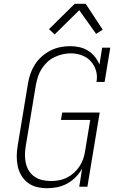

<svg xmlns="http://www.w3.org/2000/svg" viewBox="-20 -987 640 1015"><path d="M230 8H229Q201 8 174.5 1.5Q148 -5 127 -21Q106 -37 92.5 -60Q79 -83 73.5 -109.5Q68 -136 68.5 -164Q69 -192 74 -220L128 -546Q132 -572 141 -597.5Q150 -623 164.5 -646Q179 -669 200.5 -688Q222 -707 246.5 -719.5Q271 -732 297.5 -737.5Q324 -743 350 -743Q376 -743 400.5 -737.5Q425 -732 445.5 -719Q466 -706 481 -687.5Q496 -669 506 -646L520 -735H563L533 -554H490Q496 -585 487.5 -613.5Q479 -642 460 -663Q441 -684 413 -694.5Q385 -705 354 -705Q332 -705 310.5 -700Q289 -695 268 -685Q247 -675 230 -659Q213 -643 200.5 -623.5Q188 -604 181 -582.5Q174 -561 170 -540L116 -214Q112 -191 112 -167.5Q112 -144 117 -122.5Q122 -101 134 -82.5Q146 -64 164 -52Q182 -40 204.5 -35Q227 -30 250 -30Q271 -30 292.5 -34Q314 -38 334 -48Q354 -58 371 -73.5Q388 -89 400.5 -108Q413 -127 420 -147.5Q427 -168 430 -189L457 -353H302L309 -392H507L442 0H399L414 -95Q400 -71 380 -50.5Q360 -30 335 -16.5Q310 -3 283 2.5Q256 8 230 8ZM269 -805 239 -833 375 -967H433L523 -830L488 -808L399 -933Z"/></svg>

Font: Iosevka Etoile Extralight
Style: Italic
Weight: 200
Italic angle: -9°
Designer: Belleve Invis
Foundry: Belleve Invis
Version: Version 22.1.2; ttfautohint (v1.8.4)